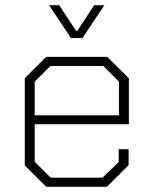

<svg xmlns="http://www.w3.org/2000/svg" viewBox="-20 -716 584 736"><path d="M75 -82V-416L157 -498H391L474 -416V-240H113V-96L174 -35H373L435 -95V-144H473V-83L390 0H157ZM436 -274V-403L376 -463H173L113 -403V-274ZM168 -696H207L272 -597H276L341 -696H380L296 -570H252Z"/></svg>

Font: Chakra Petch ExtraLight
Style: Regular
Weight: 275
Designer: Katatrad Aksorn Co.,Ltd.
Foundry: Cadson Demak Co.,Ltd.
Version: Version 1.000; ttfautohint (v1.6)